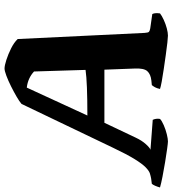

<svg xmlns="http://www.w3.org/2000/svg" viewBox="-23 -783 760 846"><g transform="rotate(-90 357.0 -360.0)"><path d="M157 0Q150 0 124.5 -3.5Q99 -7 65.5 -12.5Q32 -18 1.5 -24Q-29 -30 -46 -35Q-39 -60 -30 -71L-7 -74Q4 -76 15.5 -79.5Q27 -83 42.5 -98Q58 -113 79 -147Q100 -181 129 -242L322 -645Q332 -654 353.5 -666.5Q375 -679 400 -691.5Q425 -704 446.5 -712Q468 -720 478 -720Q491 -720 516 -712Q541 -704 567 -691Q593 -678 608 -662L635 -103Q636 -87 640 -83.5Q644 -80 655 -78L718 -69Q720 -66 721.5 -58Q723 -50 721 -35Q711 -27 692.5 -18.5Q674 -10 655 -5Q636 0 623 0Q616 0 592.5 -2.5Q569 -5 538 -9.5Q507 -14 475.5 -18.5Q444 -23 420 -27.5Q396 -32 388 -35Q391 -49 395.5 -57Q400 -65 405 -71L425 -73Q453 -76 466.5 -91Q480 -106 478 -147L473 -280H239L174 -143Q161 -115 144.5 -97Q128 -79 120 -77L252 -67Q259 -52 256 -35Q248 -27 228.5 -18.5Q209 -10 188.5 -5Q168 0 157 0ZM271 -355Q345 -355 394.5 -357Q444 -359 472 -363L465 -590Q436 -617 394 -622Z"/></g></svg>

Font: Texturina Black
Style: Italic
Weight: 900
Italic angle: -11°
Designer: Guillermo Torres Carreño
Foundry: Omnibus-Type
Version: Version 1.002; ttfautohint (v1.8.3)